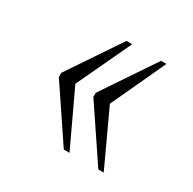

<svg xmlns="http://www.w3.org/2000/svg" viewBox="-93 -547 557 554"><g transform="rotate(30 185.5 -270.0)"><path d="M296 -89 179 -263V-277L296 -451H314L230 -270L314 -89ZM181 -89 64 -263V-277L181 -451H200L115 -270L200 -89Z"/></g></svg>

Font: Noto Serif Bengali ExtraCondensed ExtraLight
Style: Regular
Weight: 200
Width: 2
Designer: Juan Bruce, Universal Thirst, Indian Type Foundry and the Monotype Design Team.
Foundry: Monotype Imaging Inc.
Version: Version 2.003; ttfautohint (v1.8.4.7-5d5b)